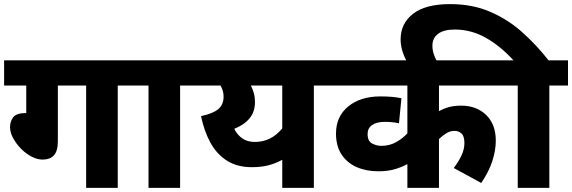

<svg xmlns="http://www.w3.org/2000/svg" viewBox="-20 -916 2789 936"><path d="M262 -499V-227Q262 -180 243 -159Q224 -138 187 -138Q162 -138 134 -152.5Q106 -167 82.5 -191Q59 -215 44 -242.5Q29 -270 29 -296Q29 -324 44.5 -344.5Q60 -365 108 -365V-499H0V-622H644V-499H554V0H400V-499Z M858 -499V0H704V-499H629V-622H949V-499Z M1600 -622V-499H1510V0H1356V-137Q1321 -118 1286 -109.5Q1251 -101 1208 -101Q1136 -101 1086 -133Q1036 -165 1005.5 -221Q975 -277 960 -350Q1018 -362 1044 -384Q1070 -406 1070 -445Q1070 -460 1066 -473.5Q1062 -487 1055 -499H934V-622ZM1122 -288Q1136 -259 1161 -241.5Q1186 -224 1222 -224Q1302 -224 1356 -290V-499H1203Q1212 -481 1217.5 -461.5Q1223 -442 1223 -418Q1223 -371 1196.5 -339Q1170 -307 1122 -288Z M2444 -499H2120V-374Q2143 -387 2169 -394Q2195 -401 2228 -401Q2303 -401 2350 -355.5Q2397 -310 2397 -230Q2397 -184 2380.5 -132Q2364 -80 2326 -24L2192 -97Q2215 -127 2229.5 -157.5Q2244 -188 2244 -219Q2244 -252 2230 -265Q2216 -278 2195 -278Q2174 -278 2154.5 -265.5Q2135 -253 2120 -238V0H1966V-116Q1934 -99 1900.5 -90Q1867 -81 1824 -81Q1765 -81 1718.5 -101.5Q1672 -122 1645 -163Q1618 -204 1618 -265Q1618 -348 1677.5 -397Q1737 -446 1835 -446Q1896 -446 1937 -437L1925 -315Q1911 -318 1894 -320Q1877 -322 1857 -322Q1816 -322 1794 -306.5Q1772 -291 1772 -263Q1772 -228 1794 -216.5Q1816 -205 1839 -205Q1879 -205 1911 -223Q1943 -241 1966 -266V-499H1585V-622H2444Z M2504 -499H2429V-622H2483Q2419 -692 2348 -732Q2277 -772 2197 -772Q2143 -772 2115.5 -751Q2088 -730 2088 -694Q2088 -672 2094.5 -652.5Q2101 -633 2111 -615H1964Q1948 -644 1940.5 -671Q1933 -698 1933 -724Q1933 -802 1994 -849Q2055 -896 2174 -896Q2284 -896 2371 -858Q2458 -820 2527.5 -757.5Q2597 -695 2654 -622H2749V-499H2658V0H2504Z"/></svg>

Font: Noto Sans ExtraBold
Style: Regular
Weight: 800
Designer: Monotype Design Team
Foundry: Monotype Imaging Inc.
Version: Version 2.007